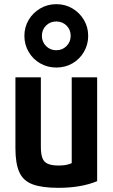

<svg xmlns="http://www.w3.org/2000/svg" viewBox="-20 -891 540 921"><path d="M260 10Q181 10 136 -7Q91 -24 72.5 -65.5Q54 -107 54 -180V-520H176V-187Q176 -152 183.5 -132.5Q191 -113 210 -105Q229 -97 261 -97Q280 -97 295 -99.5Q310 -102 327 -109.5Q344 -117 369 -131L324 -54V-520H446V-22Q369 10 260 10ZM250 -567Q208 -567 173 -587Q138 -607 117.5 -642Q97 -677 97 -719Q97 -761 117.5 -795.5Q138 -830 173 -850.5Q208 -871 250 -871Q293 -871 327.5 -850.5Q362 -830 382.5 -795.5Q403 -761 403 -719Q403 -677 382.5 -642Q362 -607 327.5 -587Q293 -567 250 -567ZM250 -650Q279 -650 299 -670Q319 -690 319 -719Q319 -749 299 -768.5Q279 -788 250 -788Q221 -788 201 -768.5Q181 -749 181 -719Q181 -690 201 -670Q221 -650 250 -650Z"/></svg>

Font: M PLUS 1 Code SemiBold
Style: Regular
Weight: 600
Designer: Coji Morishita
Foundry: UNDERFOREST DESIGN
Version: Version 1.005